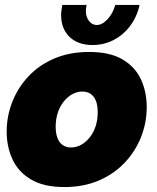

<svg xmlns="http://www.w3.org/2000/svg" viewBox="-20 -746 636 776"><path d="M240 10Q157 10 105.5 -20.5Q54 -51 30.5 -102Q7 -153 7 -214Q7 -277 30 -335Q53 -393 96 -438.5Q139 -484 200.5 -510Q262 -536 340 -536Q424 -536 475 -506Q526 -476 549.5 -425.5Q573 -375 573 -313Q573 -250 550 -192Q527 -134 484 -88.5Q441 -43 379.5 -16.5Q318 10 240 10ZM267 -150Q288 -150 307.5 -160.5Q327 -171 342.5 -190.5Q358 -210 366.5 -236Q375 -262 375 -292Q375 -319 368 -337.5Q361 -356 347 -366Q333 -376 313 -376Q292 -376 272.5 -365.5Q253 -355 237.5 -335.5Q222 -316 213.5 -290Q205 -264 205 -234Q205 -208 212 -189Q219 -170 233 -160Q247 -150 267 -150ZM371 -645Q393 -645 414.5 -668Q436 -691 446 -726H544Q534 -679 506.5 -642Q479 -605 439.5 -584.5Q400 -564 354 -564Q295 -564 261 -597Q227 -630 227 -685Q227 -695 228.5 -705.5Q230 -716 232 -726H330Q329 -720 328 -714Q327 -708 327 -703Q327 -678 339.5 -661.5Q352 -645 371 -645Z"/></svg>

Font: Raleway Thin Black
Style: Italic
Weight: 900
Italic angle: -12°
Version: Version 4.026